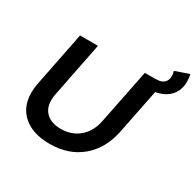

<svg xmlns="http://www.w3.org/2000/svg" viewBox="-178 -1039 1264 1242"><g transform="rotate(30 454.0 -417.5)"><path d="M908 -787Q908 -722 870 -680Q832 -638 763 -626L696 -292Q668 -153 574 -73.5Q480 6 338 6Q213 6 142 -55Q71 -116 71 -222Q71 -258 78 -292L159 -700H293L212 -292Q207 -271 207 -244Q207 -183 245.5 -148.5Q284 -114 352 -114Q432 -114 488 -161Q544 -208 561 -292L643 -700H728V-701Q767 -701 786 -719.5Q805 -738 805 -768Q805 -786 799 -805L902 -841Q908 -813 908 -787Z"/></g></svg>

Font: Gontserrat Medium
Style: Italic
Weight: 500
Italic angle: -11.3°
Designer: Julieta Ulanovsky
Foundry: Julieta Ulanovsky
Version: Version 6.001